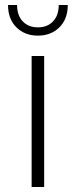

<svg xmlns="http://www.w3.org/2000/svg" viewBox="-20 -745 301 765"><path d="M106 -522H156V0H106ZM12 -725H48Q48 -684 70.5 -660Q93 -636 131 -636Q169 -636 191.5 -660Q214 -684 214 -725H250Q250 -669 216.5 -636Q183 -603 131 -603Q79 -603 45.5 -636Q12 -669 12 -725Z"/></svg>

Font: Goldbeck Next Light
Style: Regular
Weight: 300
Designer: Julieta Ulanovsky
Foundry: Julieta Ulanovsky
Version: Version 7.200